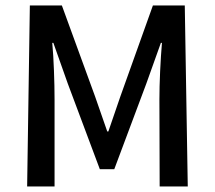

<svg xmlns="http://www.w3.org/2000/svg" viewBox="-20 -674 777 694"><path d="M367.7 -198.7H371.6L415 -325.2L532.7 -654.3H647.9L658.7 0H557.1L556.2 -314.5Q556.2 -359.4 558.8 -416.7Q561.5 -474.1 565.4 -519H561.5L508.8 -371.6L393.1 -62.5H340.8L225.1 -371.6L172.9 -519H168.9Q172.9 -476.1 175 -419.2Q177.2 -362.3 177.2 -314.5V0H78.1L87.9 -654.3H203.6L323.7 -325.2Z"/></svg>

Font: Varta
Style: Bold
Weight: 700
Designer: Joana Correia, Viktoriya Grabowska, Eben Sorkin
Foundry: Sorkin Type
Version: Version 1.002; ttfautohint (v1.3) -l 8 -r 24 -G 200 -x 12 -H